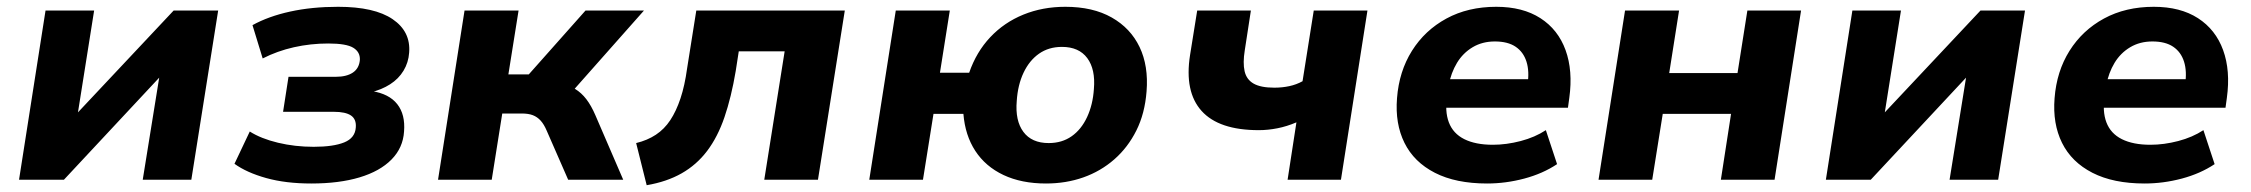

<svg xmlns="http://www.w3.org/2000/svg" viewBox="-20 -529 6623 565"><path d="M36 0 114 -498H257L207 -183H195L491 -498H622L543 0H400L451 -316H463L168 0Z M896 11Q821 11 763.5 -5Q706 -21 670 -47L715 -142Q748 -121 798 -109Q848 -97 903 -97Q961 -97 993 -110Q1025 -123 1027 -154Q1029 -178 1013 -189Q997 -200 962 -200H813L829 -303H968Q1000 -303 1018.5 -315.5Q1037 -328 1039 -353Q1040 -376 1019.5 -388.5Q999 -401 946 -401Q894 -401 845 -390Q796 -379 753 -357L723 -455Q770 -481 834 -495Q898 -509 975 -509Q1082 -509 1135.5 -472.5Q1189 -436 1184 -374Q1182 -345 1167.5 -321Q1153 -297 1128 -281Q1103 -265 1070 -257L1074 -261Q1125 -253 1149 -222.5Q1173 -192 1169 -142Q1166 -94 1132 -59.5Q1098 -25 1038 -7Q978 11 896 11Z M1269 0 1347 -498H1506L1476 -310H1536L1703 -498H1875L1650 -244L1627 -281Q1653 -279 1672 -267.5Q1691 -256 1705.5 -237Q1720 -218 1732 -190L1814 0H1652L1589 -144Q1581 -163 1571 -174Q1561 -185 1548 -190Q1535 -195 1515 -195H1458L1427 0Z M1883 16 1852 -108Q1885 -116 1910 -132.5Q1935 -149 1952.5 -175.5Q1970 -202 1982.5 -239.5Q1995 -277 2002 -328L2029 -498H2466L2387 0H2229L2289 -378H2154L2145 -320Q2132 -243 2112 -184.5Q2092 -126 2061 -85Q2030 -44 1986 -19Q1942 6 1883 16Z M3058 11Q2986 11 2933 -14Q2880 -39 2850 -85Q2820 -131 2815 -194H2727L2696 0H2538L2616 -498H2775L2746 -315H2832Q2853 -376 2894 -419.5Q2935 -463 2991.5 -486Q3048 -509 3115 -509Q3196 -509 3251.5 -477.5Q3307 -446 3333.5 -390.5Q3360 -335 3354 -260Q3349 -195 3324 -145Q3299 -95 3259 -60Q3219 -25 3168 -7Q3117 11 3058 11ZM3066 -108Q3105 -108 3133.5 -128Q3162 -148 3179 -184.5Q3196 -221 3199 -267Q3204 -325 3179.5 -358Q3155 -391 3105 -391Q3066 -391 3037.5 -371Q3009 -351 2992 -315Q2975 -279 2972 -232Q2967 -174 2991.5 -141Q3016 -108 3066 -108Z M3769 0 3795 -169Q3767 -157 3739 -151.5Q3711 -146 3684 -146Q3567 -146 3516 -202.5Q3465 -259 3482 -367L3503 -498H3661L3643 -381Q3637 -344 3642.5 -319.5Q3648 -295 3669 -283Q3690 -271 3730 -271Q3753 -271 3774 -275.5Q3795 -280 3813 -290L3846 -498H4004L3926 0Z M4356 11Q4264 11 4202.5 -20.5Q4141 -52 4113 -108.5Q4085 -165 4091 -240Q4097 -319 4135 -379.5Q4173 -440 4236.5 -474.5Q4300 -509 4383 -509Q4461 -509 4513 -475.5Q4565 -442 4587 -381.5Q4609 -321 4598 -241L4594 -212H4213L4226 -296H4490L4475 -280Q4481 -319 4472 -347.5Q4463 -376 4440 -391.5Q4417 -407 4379 -407Q4342 -407 4313.5 -390Q4285 -373 4267.5 -344Q4250 -315 4243 -278L4239 -249Q4231 -202 4243.5 -169Q4256 -136 4289 -119.5Q4322 -103 4373 -103Q4413 -103 4455 -114Q4497 -125 4529 -146L4562 -46Q4520 -18 4465.5 -3.5Q4411 11 4356 11Z M4684 0 4762 -498H4921L4892 -314H5093L5122 -498H5280L5202 0H5044L5074 -194H4873L4842 0Z M5353 0 5431 -498H5574L5524 -183H5512L5808 -498H5939L5860 0H5717L5768 -316H5780L5485 0Z M6291 11Q6199 11 6137.5 -20.5Q6076 -52 6048 -108.5Q6020 -165 6026 -240Q6032 -319 6070 -379.5Q6108 -440 6171.5 -474.5Q6235 -509 6318 -509Q6396 -509 6448 -475.5Q6500 -442 6522 -381.5Q6544 -321 6533 -241L6529 -212H6148L6161 -296H6425L6410 -280Q6416 -319 6407 -347.5Q6398 -376 6375 -391.5Q6352 -407 6314 -407Q6277 -407 6248.5 -390Q6220 -373 6202.5 -344Q6185 -315 6178 -278L6174 -249Q6166 -202 6178.5 -169Q6191 -136 6224 -119.5Q6257 -103 6308 -103Q6348 -103 6390 -114Q6432 -125 6464 -146L6497 -46Q6455 -18 6400.5 -3.5Q6346 11 6291 11Z"/></svg>

Font: Nunito Sans 9pt ExtraBold
Style: Italic
Weight: 800
Italic angle: -9°
Version: Version 3.101;gftools[0.9.27]